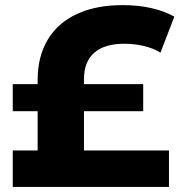

<svg xmlns="http://www.w3.org/2000/svg" viewBox="-20 -733 715 753"><path d="M461 -712.9Q522 -712.9 572.9 -701.4Q623.8 -689.9 663.7 -667.7L609.4 -526.6Q579.2 -544.7 542.8 -553.1Q506.4 -561.4 467.2 -561.4Q390.3 -561.4 349.8 -526.4Q309.3 -491.3 309.3 -421.9V-17.8H127.6V-418.7Q127.6 -510.8 166.9 -576.9Q206.2 -643 281.1 -677.9Q356 -712.9 461 -712.9ZM30 -142.9H642.7V0H30ZM30 -403.1H541.6V-296.9H30Z"/></svg>

Font: iiserrat Thin
Style: Regular
Weight: 100
Designer: Akira Ohta
Foundry: Akira Ohta
Version: Version 1.200;Glyphs 3.3.1 (3343)